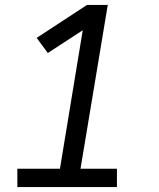

<svg xmlns="http://www.w3.org/2000/svg" viewBox="-20 -755 640 775"><path d="M50 0V-74H222L314 -633L173 -541L128 -602L331 -735H415L305 -74H452V0Z"/></svg>

Font: Iosevka Slab Extended Oblique
Style: Regular
Weight: 400
Width: 7
Italic angle: -9°
Monospace: yes
Designer: Belleve Invis
Foundry: Belleve Invis
Version: Version 11.1.0; ttfautohint (v1.8.3)